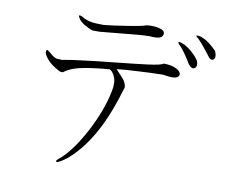

<svg xmlns="http://www.w3.org/2000/svg" viewBox="-81 -858 1162 964"><g transform="rotate(10 500.0 -376.5)"><path d="M377.9 -716.8 339.8 -717.8Q320.3 -718.8 304.7 -722.7Q293 -725.6 281.2 -730.5Q264.6 -741.2 254.9 -743.2Q242.2 -745.1 254.9 -727.5Q260.7 -714.8 286.1 -699.2Q309.6 -685.5 329.1 -679.7H364.3L466.8 -689.5Q523.4 -695.3 547.9 -697.3Q590.8 -701.2 616.2 -701.2Q649.4 -698.2 665 -703.1Q683.6 -709 683.6 -727.5Q682.6 -745.1 649.4 -751Q626 -755.9 592.8 -752.9Q571.3 -744.1 493.2 -732.4Q427.7 -721.7 377.9 -716.8ZM202.1 -507.8 176.8 -508.8Q165 -511.7 154.3 -519.5Q147.5 -524.4 136.7 -534.2Q125 -543.9 121.1 -543.9Q116.2 -544.9 116.2 -528.3Q126 -502.9 152.3 -480.5Q174.8 -461.9 205.1 -447.3H217.8Q243.2 -468.8 293 -481.4Q344.7 -494.1 446.3 -502.9Q458 -499 468.8 -480.5Q479.5 -461.9 480.5 -443.4V-418Q464.8 -314.5 403.3 -194.3Q343.8 -79.1 282.2 -23.4Q253.9 -2 264.6 1Q275.4 3.9 317.4 -28.3Q404.3 -102.5 466.8 -234.4Q502 -307.6 534.2 -417L537.1 -423.8Q537.1 -442.4 524.4 -461.9Q516.6 -472.7 497.1 -492.2L481.4 -509.8Q521.5 -514.6 587.9 -517.6Q649.4 -521.5 709 -522.5H714.8Q752 -516.6 767.6 -517.6Q794.9 -519.5 797.9 -537.1Q797.9 -552.7 776.4 -564.5Q751 -578.1 708 -578.1Q703.1 -569.3 629.9 -559.6Q585.9 -553.7 464.8 -541Q370.1 -531.2 325.2 -525.4Q248 -516.6 202.1 -507.8ZM795.9 -689.5 781.2 -695.3Q765.6 -701.2 763.7 -697.3Q760.7 -692.4 778.3 -676.8Q789.1 -665 804.7 -642.6Q821.3 -619.1 832 -599.6Q851.6 -573.2 866.2 -583Q880.9 -592.8 871.1 -621.1Q855.5 -644.5 832 -664.1Q815.4 -678.7 795.9 -689.5ZM883.8 -737.3 871.1 -743.2Q849.6 -748 846.7 -745.1Q843.8 -743.2 860.4 -729.5Q873 -716.8 887.7 -699.2Q896.5 -688.5 911.1 -669.9L918.9 -660.2Q936.5 -631.8 951.2 -641.6Q965.8 -651.4 952.1 -685.5Q933.6 -704.1 916 -717.8Q897.5 -732.4 883.8 -737.3Z"/></g></svg>

Font: BatangChe
Style: Regular
Weight: 400
Monospace: yes
Version: Version 2.21